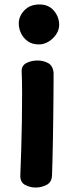

<svg xmlns="http://www.w3.org/2000/svg" viewBox="-20 -568 335 860"><path d="M140 272Q114 272 92 260Q70 248 71 217Q73 168 75 105.5Q77 43 78 -23Q79 -89 79 -148.5Q79 -208 77 -250Q77 -275 99 -286Q121 -297 148 -297Q174 -297 195.5 -285.5Q217 -274 220 -242Q220 -237 220 -208Q220 -179 219.5 -134.5Q219 -90 218.5 -39.5Q218 11 217 61Q216 111 215 152Q214 193 213 217Q212 248 189 260Q166 272 140 272ZM154 -369Q124 -369 104 -383.5Q84 -398 74 -419.5Q64 -441 64 -463Q64 -495 89 -521.5Q114 -548 157 -548Q198 -548 221.5 -520Q245 -492 245 -457Q245 -434 231.5 -414Q218 -394 197.5 -381.5Q177 -369 154 -369Z"/></svg>

Font: Playpen Sans Arabic
Style: Bold
Weight: 700
Version: Version 2.000